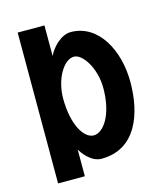

<svg xmlns="http://www.w3.org/2000/svg" viewBox="-107 -792 749 873"><g transform="rotate(-15 267.0 -355.0)"><path d="M184.1 0V-126C191.9 -110.8 228.5 -57.1 278.3 -57.1C440.9 -57.1 495.1 -210 495.1 -360.8C495.1 -509.3 421.9 -649.9 291 -649.9C244.1 -649.9 199.2 -600.1 184.1 -565.9V-710H58.1V0ZM369.1 -366.2C369.1 -240.2 317.9 -168.9 272 -168.9C226.1 -168.9 180.2 -242.2 180.2 -366.7C180.2 -456.5 227.1 -538.1 276.9 -538.1C315.9 -538.1 369.1 -461.4 369.1 -366.2Z"/></g></svg>

Font: Tuffy
Style: Bold
Weight: 700
Designer: Thatcher Ulrich, Karoly Barta, Michael Everson
Version: Version 001.270